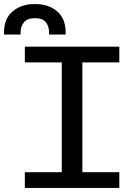

<svg xmlns="http://www.w3.org/2000/svg" viewBox="-39 -931 679 951"><path d="M267 -622H84V-700H552V-622H369V-78H552V0H84V-78H267ZM-19 -760V-766V-772Q-19 -839 24 -875Q66 -911 134 -911Q202 -911 244 -875Q286 -839 286 -772V-766V-760H204V-766V-771Q204 -802 187 -822Q171 -841 134 -841Q97 -841 81 -822Q63 -802 63 -771V-766V-760Z"/></svg>

Font: Rilu
Style: Bold
Weight: 500
Designer: Alí Sinisterra
Foundry: Alí Sinisterra
Version: ""